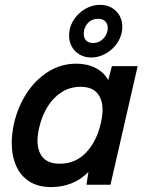

<svg xmlns="http://www.w3.org/2000/svg" viewBox="-20 -760 606 790"><path d="M546.4 -487.8 434.6 0H335.9L343.8 -52.2Q312.5 -20.5 273.4 -5.4Q234.4 9.8 190.4 9.8Q137.2 9.8 100.8 -13.4Q64.5 -36.6 46.4 -77.9Q28.3 -119.1 28.3 -172.4Q28.3 -210.4 38.1 -253.9Q53.7 -320.8 89.8 -376.5Q126 -432.1 178.7 -465.1Q231.4 -498 293.5 -498Q338.9 -498 373.5 -480.2Q408.2 -462.4 425.3 -430.2L440.4 -487.8ZM401.9 -308.1Q401.9 -352.1 379.6 -377.4Q357.4 -402.8 311 -402.8Q267.6 -402.8 232.9 -380.4Q198.2 -357.9 175 -319.8Q151.9 -281.7 141.1 -234.4Q134.3 -205.6 134.3 -181.2Q134.3 -137.2 156.7 -111.8Q179.2 -86.4 225.6 -86.4Q291 -86.4 334.7 -132.8Q378.4 -179.2 395 -253.9Q401.9 -283.7 401.9 -308.1ZM264.2 -613.8Q264.2 -628.4 267.6 -642.1Q274.4 -668.9 293 -691.4Q311.5 -713.9 337.6 -727.1Q363.8 -740.2 391.6 -740.2Q418.5 -740.2 439.2 -728.3Q460 -716.3 471.7 -695.8Q483.4 -675.3 483.4 -649.9Q483.4 -635.7 480 -622.6Q473.1 -594.7 454.1 -572Q435.1 -549.3 409.2 -536.4Q383.3 -523.4 355.5 -523.4Q328.6 -523.4 307.9 -535.4Q287.1 -547.4 275.6 -568.1Q264.2 -588.9 264.2 -613.8ZM423.3 -644.5Q423.3 -662.6 412.6 -672.6Q401.9 -682.6 383.8 -682.6Q356.9 -682.6 340.8 -664.3Q324.7 -646 324.7 -620.6Q324.7 -602.5 335 -592.8Q345.2 -583 363.3 -583Q380.4 -583 394 -592Q407.7 -601.1 415.5 -615.2Q423.3 -629.4 423.3 -644.5Z"/></svg>

Font: Acari Sans SemiBold
Style: Italic
Weight: 600
Italic angle: -13°
Designer: Alfredo Marco Pradil and Stefan Peev
Foundry: Hanken Design Co.
Version: Version 1.045;January 11, 2019;FontCreator 11.5.0.2425 64-bi